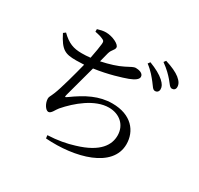

<svg xmlns="http://www.w3.org/2000/svg" viewBox="-177 -1039 1355 1306"><g transform="rotate(30 500.0 -386.0)"><path d="M808 -604C825 -603 837 -615 837 -633C837 -653 828 -670 804 -692C778 -716 737 -738 685 -758L673 -741C717 -708 742 -675 762 -650C782 -624 792 -604 808 -604ZM901 -675C917 -675 928 -685 928 -703C928 -724 918 -743 891 -765C866 -785 825 -804 773 -820L761 -804C808 -770 831 -745 852 -721C873 -696 884 -675 901 -675ZM241 -516C262 -516 282 -517 303 -518C283 -438 246 -300 225 -250C211 -215 204 -211 204 -195C204 -161 229 -118 252 -118C274 -118 288 -157 304 -175C374 -256 486 -350 596 -350C680 -350 741 -296 741 -214C741 -142 697 -62 528 -12C471 6 403 19 326 22L329 46C564 63 823 -7 823 -193C823 -295 753 -386 602 -386C499 -386 412 -341 317 -272C298 -258 297 -262 302 -282L368 -526C478 -541 574 -572 615 -587C654 -602 679 -619 679 -639C679 -668 641 -675 618 -675C604 -675 584 -663 547 -644C508 -624 448 -605 385 -592L404 -666C414 -701 435 -707 435 -729C435 -753 374 -783 323 -783C301 -783 280 -778 257 -771V-751C283 -746 302 -741 317 -734C334 -727 339 -722 337 -701C335 -679 327 -630 317 -581C293 -578 271 -577 249 -577C185 -577 142 -592 87 -646L70 -633C123 -528 156 -516 241 -516Z"/></g></svg>

Font: Source Han Serif CN Medium
Style: Regular
Weight: 500
Designer: Ryoko NISHIZUKA 西塚涼子 (kana & ideographs); Frank Grießhammer (Latin, Greek & Cyrillic); Wenlong ZHANG 张文龙 (bopomofo); San
Foundry: Adobe
Version: Version 2.002;hotconv 1.1.0;makeotfexe 2.6.0